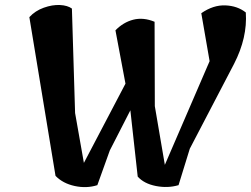

<svg xmlns="http://www.w3.org/2000/svg" viewBox="-20 -764 1026 785"><path d="M837 -514 803 -710Q852 -744 901.5 -742Q951 -740 985 -713Q992 -610 937 -503L756 -156L710 -7Q666 6 617.5 -3.5Q569 -13 543 -42L513 -313L429 -149L378 -7Q334 7 285.5 -3.5Q237 -14 207 -45L100 -694Q124 -720 159 -732.5Q194 -745 225 -743.5Q256 -742 274 -729L287 -302L323 -98L493 -422L452 -640Q484 -673 525 -683.5Q566 -694 612 -675L613 -330L654 -90Z"/></svg>

Font: Tillana SemiBold
Style: Regular
Weight: 600
Designer: Lipi Raval (Devanagari, Latin), Jonny Pinhorn (Latin)
Foundry: Indian Type Foundry
Version: Version 2.003;PS 1.0;hotconv 1.0.79;makeotf.lib2.5.61930; tt